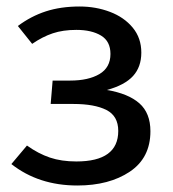

<svg xmlns="http://www.w3.org/2000/svg" viewBox="-20 -559 534 591"><path d="M415 -397Q415 -353 389.5 -325Q364 -297 309 -282Q375 -271 409 -241Q443 -211 443 -155Q443 -73 379.5 -30.5Q316 12 218 12Q99 12 15 -54L63 -111Q98 -86 133.5 -74Q169 -62 215 -62Q344 -62 344 -156Q344 -202 307.5 -220.5Q271 -239 206 -239H136L142 -311H196Q252 -311 286 -331Q320 -351 320 -393Q320 -432 291 -449.5Q262 -467 215 -467Q174 -467 142.5 -456.5Q111 -446 79 -424L35 -479Q75 -509 121 -524Q167 -539 225 -539Q275 -539 318.5 -522.5Q362 -506 388.5 -474Q415 -442 415 -397Z"/></svg>

Font: FiraGOUPP
Style: Medium
Weight: 400
Designer: bBox Type
Foundry: bBox Type GmbH
Version: Version 1.001